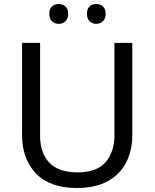

<svg xmlns="http://www.w3.org/2000/svg" viewBox="-20 -928 771 958"><path d="M640 -252Q640 -178 610 -118.5Q580 -59 518.5 -24.5Q457 10 362 10Q229 10 159.5 -62.5Q90 -135 90 -254V-714H180V-251Q180 -164 226.5 -116Q273 -68 367 -68Q464 -68 507.5 -119.5Q551 -171 551 -252V-714H640ZM226 -859Q226 -885 240 -896.5Q254 -908 273 -908Q292 -908 306 -896.5Q320 -885 320 -859Q320 -834 306 -821.5Q292 -809 273 -809Q254 -809 240 -821.5Q226 -834 226 -859ZM414 -859Q414 -885 427.5 -896.5Q441 -908 460 -908Q479 -908 493 -896.5Q507 -885 507 -859Q507 -834 493 -821.5Q479 -809 460 -809Q441 -809 427.5 -821.5Q414 -834 414 -859Z"/></svg>

Font: Noto Sans PhagsPa
Style: Regular
Weight: 400
Designer: Monotype Design Team
Foundry: Monotype Imaging Inc.
Version: Version 2.004; ttfautohint (v1.8.4.7-5d5b)